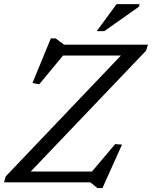

<svg xmlns="http://www.w3.org/2000/svg" viewBox="-34 -904 754 952"><path d="M699.5 -682.5 690.5 -653 102.5 -37 97.5 -53.5H422L537 -189.5L571 -187L474 28.5H449L414 0H-14L-5.5 -29.5L581 -645L586 -628.5H278.5L160.5 -486L127 -492.5L218 -713.5H242L284 -682.5ZM445.5 -749.5 544 -883.5H657.5L656 -871.5L483 -749.5Z"/></svg>

Font: Newsreader 14pt
Style: Italic
Weight: 400
Italic angle: -17°
Designer: Hugues Gentile
Foundry: Production Type
Version: Version 1.003